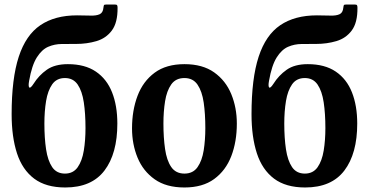

<svg xmlns="http://www.w3.org/2000/svg" viewBox="-20 -817 1633 850"><path d="M500.5 -782.5Q501 -716.5 475.2 -682Q449.5 -647.5 407.2 -635Q365 -622.5 317.5 -622.5Q285.5 -622.5 253.5 -622.2Q221.5 -622 193.2 -609.8Q165 -597.5 143 -562.8Q121 -528 109 -459.5Q104.5 -435.5 109.5 -430Q114.5 -424.5 128.5 -446Q152 -483.5 187.2 -508.2Q222.5 -533 280.5 -533Q356 -533 404.5 -500Q453 -467 476.2 -408Q499.5 -349 499.5 -270Q499.5 -137 442.5 -62Q385.5 13 269 13Q183.5 13 131.2 -26.2Q79 -65.5 55.2 -138.2Q31.5 -211 31.5 -311.5Q31.5 -469.5 63 -565.8Q94.5 -662 158.8 -705.5Q223 -749 321 -749Q354 -749 379.8 -748Q405.5 -747 420.8 -753.8Q436 -760.5 438 -783.5Q439 -792 440.5 -794.5Q442 -797 452 -797H487.5Q496 -797 498.2 -794.2Q500.5 -791.5 500.5 -782.5ZM176.5 -270Q176.5 -206 184 -156Q191.5 -106 211 -77.2Q230.5 -48.5 267.5 -48.5Q304 -48.5 323.8 -76.5Q343.5 -104.5 351 -150.2Q358.5 -196 358.5 -250Q358.5 -314 351 -364Q343.5 -414 323.8 -442.8Q304 -471.5 267.5 -471.5Q230.5 -471.5 211 -443.5Q191.5 -415.5 184 -369.8Q176.5 -324 176.5 -270Z M564.5 -248.5Q564.5 -328.5 589 -393Q613.5 -457.5 664.8 -495.2Q716 -533 796.5 -533Q877 -533 928.2 -496.5Q979.5 -460 1004 -400Q1028.5 -340 1028.5 -270Q1028.5 -190 1004 -126Q979.5 -62 928.2 -24.5Q877 13 796.5 13Q716 13 664.8 -23.2Q613.5 -59.5 589 -119Q564.5 -178.5 564.5 -248.5ZM703.5 -270Q703.5 -207.5 710.8 -157.2Q718 -107 738 -77.8Q758 -48.5 796.5 -48.5Q834.5 -48.5 854.5 -77Q874.5 -105.5 881.8 -151.5Q889 -197.5 889 -250Q889 -313 881.8 -363Q874.5 -413 854.5 -442.2Q834.5 -471.5 796.5 -471.5Q758 -471.5 738 -443Q718 -414.5 710.8 -368.8Q703.5 -323 703.5 -270Z M1562.5 -782.5Q1563 -716.5 1537.2 -682Q1511.5 -647.5 1469.2 -635Q1427 -622.5 1379.5 -622.5Q1347.5 -622.5 1315.5 -622.2Q1283.5 -622 1255.2 -609.8Q1227 -597.5 1205 -562.8Q1183 -528 1171 -459.5Q1166.5 -435.5 1171.5 -430Q1176.5 -424.5 1190.5 -446Q1214 -483.5 1249.2 -508.2Q1284.5 -533 1342.5 -533Q1418 -533 1466.5 -500Q1515 -467 1538.2 -408Q1561.5 -349 1561.5 -270Q1561.5 -137 1504.5 -62Q1447.5 13 1331 13Q1245.5 13 1193.2 -26.2Q1141 -65.5 1117.2 -138.2Q1093.5 -211 1093.5 -311.5Q1093.5 -469.5 1125 -565.8Q1156.5 -662 1220.8 -705.5Q1285 -749 1383 -749Q1416 -749 1441.8 -748Q1467.5 -747 1482.8 -753.8Q1498 -760.5 1500 -783.5Q1501 -792 1502.5 -794.5Q1504 -797 1514 -797H1549.5Q1558 -797 1560.2 -794.2Q1562.5 -791.5 1562.5 -782.5ZM1238.5 -270Q1238.5 -206 1246 -156Q1253.5 -106 1273 -77.2Q1292.5 -48.5 1329.5 -48.5Q1366 -48.5 1385.8 -76.5Q1405.5 -104.5 1413 -150.2Q1420.5 -196 1420.5 -250Q1420.5 -314 1413 -364Q1405.5 -414 1385.8 -442.8Q1366 -471.5 1329.5 -471.5Q1292.5 -471.5 1273 -443.5Q1253.5 -415.5 1246 -369.8Q1238.5 -324 1238.5 -270Z"/></svg>

Font: Besley* Narrow Semi
Style: Regular
Weight: 600
Width: 4
Designer: Owen Earl
Foundry: indestructible type*
Version: Version 3.000; ttfautohint (v1.8.3)